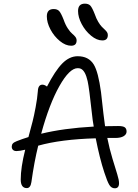

<svg xmlns="http://www.w3.org/2000/svg" viewBox="-20 -1016 753 1045"><path d="M537.1 -795.9Q506.8 -795.9 475.6 -821.8Q444.3 -847.7 424.6 -885Q404.8 -922.4 404.8 -956.1Q404.8 -996.1 441.9 -996.1Q461.4 -996.1 471.7 -985.4Q481.9 -974.6 496.1 -938Q503.9 -915 514.4 -897.5Q524.9 -879.9 533.7 -870.8Q542.5 -861.8 550.3 -854.7Q558.1 -847.7 562.5 -840.8Q566.9 -834 566.9 -825.2Q566.9 -795.9 537.1 -795.9ZM367.2 -767.1Q336.9 -767.1 305.7 -792.7Q274.4 -818.4 254.6 -855.7Q234.9 -893.1 234.9 -926.8Q234.9 -966.8 272 -966.8Q291.5 -966.8 301.8 -956.1Q312 -945.3 326.2 -909.2Q335.9 -880.9 349.4 -860.8Q362.8 -840.8 372.8 -832.8Q382.8 -824.7 389.9 -815.7Q397 -806.6 397 -795.9Q397 -767.1 367.2 -767.1ZM69.8 -193.8Q57.1 -193.8 50.5 -200.4Q43.9 -207 43.9 -217.8Q43.9 -228 49.8 -234.9Q55.7 -241.7 71.8 -248Q101.6 -259.8 134.8 -270Q150.4 -328.1 157.5 -355.5Q164.6 -382.8 173.8 -431.6Q183.1 -480.5 186 -520Q187.5 -555.2 210.9 -555.2Q222.2 -555.2 235.8 -544.9Q280.3 -631.3 319.1 -670.7Q357.9 -710 402.8 -710Q462.4 -710 490.2 -665Q515.1 -624.5 529.8 -514.2Q533.7 -481.9 543 -397Q547.9 -356.9 551.8 -329.1Q574.7 -330.1 623 -330.1Q649.4 -330.1 659.2 -323Q668.9 -315.9 668.9 -299.8Q668.9 -284.7 653.1 -274.9Q637.2 -265.1 606.9 -265.1H564Q575.7 -206.5 592.3 -151.9Q608.9 -97.2 618.4 -66.7Q627.9 -36.1 627.9 -19Q627.9 8.8 605 8.8Q586.4 8.8 575.2 -9.3Q564 -27.3 547.9 -77.1Q522.5 -153.8 501 -263.2Q310.5 -257.8 188 -223.1Q166 -134.3 150.9 -24.9Q146 7.8 126 7.8Q92.8 7.8 92.8 -39.1Q92.8 -104.5 117.2 -201.2Q86.9 -193.8 69.8 -193.8ZM402.8 -645Q358.4 -645 303.5 -547.9Q248.5 -450.7 204.1 -288.1Q325.7 -317.9 490.2 -327.1Q483.4 -365.2 481 -392.1Q465.3 -537.6 457 -574.2Q444.3 -631.3 419.4 -642.1Q412.1 -645 402.8 -645Z"/></svg>

Font: Shantell Sans Normal
Style: Regular
Weight: 300
Designer: Stephen Nixon, Anya Danilova, Shantell Martin
Foundry: Arrow Type
Version: Version 1.006;[559af2be0]